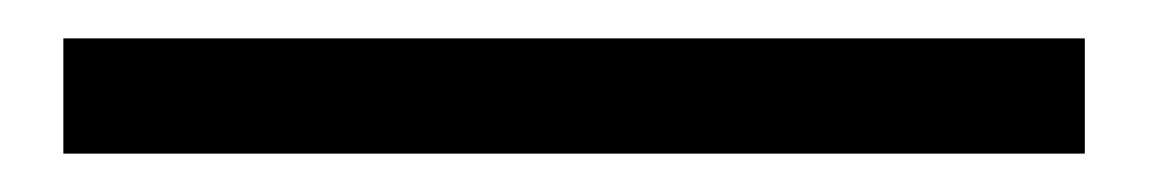

<svg xmlns="http://www.w3.org/2000/svg" viewBox="-20 60 599 100"><path d="M13 140H545V80H13Z"/></svg>

Font: Noto Sans CJK SC
Style: Regular
Weight: 400
Designer: Ryoko NISHIZUKA 西塚涼子 (kana, bopomofo & ideographs); Paul D. Hunt (Latin, Greek & Cyrillic); Sandoll Communications 산돌커뮤니
Foundry: Adobe
Version: Version 2.004;hotconv 1.0.118;makeotfexe 2.5.65603